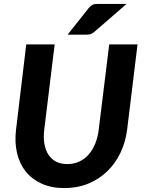

<svg xmlns="http://www.w3.org/2000/svg" viewBox="-20 -952 734 980"><path d="M54 0ZM323.5 -114.5Q356.5 -114.5 384 -127Q411.5 -139.5 432 -162.8Q452.5 -186 466 -218.8Q479.5 -251.5 484 -291.5L537.5 -725.5H682L629 -291.5Q621 -226.5 594.5 -171.5Q568 -116.5 526.5 -76.8Q485 -37 429.8 -14.5Q374.5 8 308.5 8Q242.5 8 192.8 -14.5Q143 -37 111.2 -76.8Q79.5 -116.5 66.8 -171.5Q54 -226.5 62 -291.5L114 -725.5H259L206 -291.5Q201 -251.5 206.5 -218.8Q212 -186 227 -162.8Q242 -139.5 266.2 -127Q290.5 -114.5 323.5 -114.5ZM626 -932 461 -789Q449.5 -779.5 440.5 -777.2Q431.5 -775 417 -775H325L432.5 -910.5Q438.5 -918 444 -922.2Q449.5 -926.5 455.5 -928.8Q461.5 -931 468.8 -931.5Q476 -932 486 -932Z"/></svg>

Font: Lato Heavy
Style: Italic
Weight: 800
Italic angle: -7°
Designer: Lukasz Dziedzic
Foundry: tyPoland Lukasz Dziedzic
Version: Version 2.007; 2014-02-27